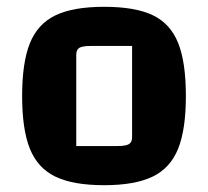

<svg xmlns="http://www.w3.org/2000/svg" viewBox="-20 -532 612 564"><path d="M45 -250Q45 -349 68 -405.5Q91 -462 143 -487Q195 -512 286 -512Q377 -512 428.5 -487.5Q480 -463 503 -406.5Q526 -350 526 -250Q526 -151 503 -94.5Q480 -38 428 -13Q376 12 286 12Q195 12 143 -13Q91 -38 68 -94.5Q45 -151 45 -250ZM324 -103Q349 -103 358.5 -108.5Q368 -114 368 -129V-397H247Q222 -397 213 -391.5Q204 -386 204 -371V-103Z"/></svg>

Font: Changa SemiBold
Style: Regular
Weight: 600
Designer: Eduardo Rodriguez Tunni
Foundry: Eduardo Rodriguez Tunni
Version: Version 2.002; ttfautohint (v1.5) -l 8 -r 50 -G 150 -x 14 -H